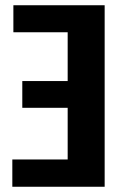

<svg xmlns="http://www.w3.org/2000/svg" viewBox="-20 -712 473 732"><path d="M379 -692V0H27V-104H238V-301H65V-403H238V-589H31V-692Z"/></svg>

Font: Fira Sans Compressed SemiBold
Style: Regular
Weight: 600
Width: 1
Designer: bBox Type GmbH & Carrois Corporate GbR & Edenspiekermann AG
Foundry: bBox Type GmbH & Carrois Corporate GbR & Edenspiekermann AG
Version: Version 4.301